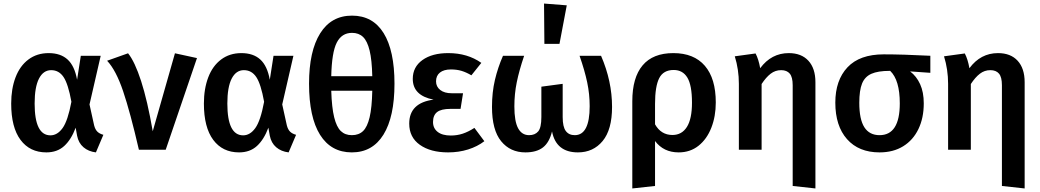

<svg xmlns="http://www.w3.org/2000/svg" viewBox="-20 -843 5858 1081"><path d="M414 -394 435 -529H547L484 -255L510 -137Q516 -114 528 -102Q540 -90 562 -84L520 15Q478 10 450 -14Q422 -38 414 -79L406 -124Q381 -57 341.5 -21Q302 15 241 15Q148 15 95.5 -55.5Q43 -126 43 -260Q43 -343 67.5 -407.5Q92 -472 140 -508Q188 -544 254 -544Q321 -544 360.5 -508Q400 -472 414 -394ZM175 -260Q175 -81 264 -81Q303 -81 332.5 -122Q362 -163 382 -270Q364 -370 338 -409Q312 -448 268 -448Q224 -448 199.5 -400.5Q175 -353 175 -260Z M840 -104 965 -543 1089 -516 913 0H762Q713 -212 673 -330Q633 -448 583 -501L701 -543Q739 -496 774.5 -386.5Q810 -277 840 -104Z M1499 -394 1520 -529H1632L1569 -255L1595 -137Q1601 -114 1613 -102Q1625 -90 1647 -84L1605 15Q1563 10 1535 -14Q1507 -38 1499 -79L1491 -124Q1466 -57 1426.5 -21Q1387 15 1326 15Q1233 15 1180.5 -55.5Q1128 -126 1128 -260Q1128 -343 1152.5 -407.5Q1177 -472 1225 -508Q1273 -544 1339 -544Q1406 -544 1445.5 -508Q1485 -472 1499 -394ZM1260 -260Q1260 -81 1349 -81Q1388 -81 1417.5 -122Q1447 -163 1467 -270Q1449 -370 1423 -409Q1397 -448 1353 -448Q1309 -448 1284.5 -400.5Q1260 -353 1260 -260Z M2201 -372Q2201 -185 2139 -85Q2077 15 1961 15Q1844 15 1782 -84Q1720 -183 1720 -372Q1720 -555 1782.5 -655Q1845 -755 1962 -755Q2079 -755 2140 -656.5Q2201 -558 2201 -372ZM1845 -414H2076Q2074 -505 2061 -558.5Q2048 -612 2024 -635Q2000 -658 1962 -658Q1904 -658 1876 -603Q1848 -548 1845 -414ZM2076 -332H1845Q1848 -237 1861.5 -182.5Q1875 -128 1899 -105Q1923 -82 1961 -82Q2000 -82 2024 -105Q2048 -128 2061 -182.5Q2074 -237 2076 -332Z M2690 -489 2634 -419Q2605 -436 2578.5 -444Q2552 -452 2519 -452Q2479 -452 2457 -434.5Q2435 -417 2435 -385Q2435 -355 2458.5 -336.5Q2482 -318 2523 -318H2587L2573 -230H2516Q2464 -230 2441 -212Q2418 -194 2418 -156Q2418 -121 2444 -100.5Q2470 -80 2518 -80Q2554 -80 2585.5 -90.5Q2617 -101 2651 -123L2707 -48Q2668 -18 2615.5 -1.5Q2563 15 2503 15Q2404 15 2344 -27.5Q2284 -70 2284 -147Q2284 -264 2421 -282Q2304 -305 2304 -399Q2304 -466 2358.5 -505Q2413 -544 2504 -544Q2612 -544 2690 -489Z M3426 -241Q3426 -113 3373 -49Q3320 15 3234 15Q3111 15 3088 -103Q3073 -41 3037 -13Q3001 15 2938 15Q2853 15 2801.5 -48Q2750 -111 2750 -241Q2750 -323 2766.5 -393Q2783 -463 2812 -529H2931Q2903 -446 2889.5 -380Q2876 -314 2876 -244Q2876 -160 2897 -121Q2918 -82 2959 -82Q2992 -82 3010 -103Q3028 -124 3028 -184V-355L3148 -371V-184Q3148 -129 3165.5 -105.5Q3183 -82 3216 -82Q3300 -82 3300 -245Q3300 -313 3286 -379.5Q3272 -446 3243 -529H3364Q3426 -386 3426 -241ZM3171 -813 3130 -596H3045L3043 -823Z M4010 -266Q4010 -188 3985 -124Q3960 -60 3913 -22.5Q3866 15 3801 15Q3716 15 3668 -49V204L3540 218V-273Q3540 -406 3598 -475Q3656 -544 3771 -544Q3887 -544 3948.5 -472.5Q4010 -401 4010 -266ZM3876 -265Q3876 -363 3850 -406Q3824 -449 3773 -449Q3715 -449 3691.5 -403Q3668 -357 3668 -258V-143Q3702 -83 3766 -83Q3819 -83 3847.5 -128.5Q3876 -174 3876 -265Z M4571 -380V218L4443 204V-363Q4443 -409 4426.5 -428.5Q4410 -448 4378 -448Q4345 -448 4319 -428Q4293 -408 4268 -370V0H4140V-371Q4140 -452 4117 -526L4234 -542Q4251 -510 4260 -459Q4323 -544 4421 -544Q4492 -544 4531.5 -501Q4571 -458 4571 -380Z M5218 -433 5104 -441Q5140 -414 5160.5 -369Q5181 -324 5181 -261Q5181 -179 5151 -116.5Q5121 -54 5065 -19.5Q5009 15 4932 15Q4815 15 4749 -59.5Q4683 -134 4683 -265Q4683 -391 4751.5 -464Q4820 -537 4956 -537Q5062 -537 5218 -529ZM5046 -261Q5046 -392 4992 -444H4989Q4923 -444 4886 -427.5Q4849 -411 4833.5 -372.5Q4818 -334 4818 -264Q4818 -171 4846.5 -126.5Q4875 -82 4932 -82Q5046 -82 5046 -261Z M5749 -380V218L5621 204V-363Q5621 -409 5604.5 -428.5Q5588 -448 5556 -448Q5523 -448 5497 -428Q5471 -408 5446 -370V0H5318V-371Q5318 -452 5295 -526L5412 -542Q5429 -510 5438 -459Q5501 -544 5599 -544Q5670 -544 5709.5 -501Q5749 -458 5749 -380Z"/></svg>

Font: Fira Sans Medium
Style: Regular
Weight: 500
Designer: bBox Type GmbH & Carrois Corporate GbR & Edenspiekermann AG
Foundry: bBox Type GmbH & Carrois Corporate GbR & Edenspiekermann AG
Version: Version 4.301